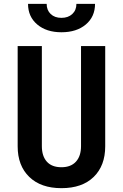

<svg xmlns="http://www.w3.org/2000/svg" viewBox="-20 -970 640 1000"><path d="M300 10Q193 10 132.5 -48.5Q72 -107 72 -208V-730H198V-209Q198 -157 224 -128Q250 -99 300 -99Q349 -99 375.5 -128Q402 -157 402 -209V-730H528V-208Q528 -107 468 -48.5Q408 10 300 10ZM300 -802Q222 -802 174 -842.5Q126 -883 126 -950H223Q223 -917 244 -897Q265 -877 300 -877Q335 -877 356.5 -897Q378 -917 378 -950H475Q475 -883 427 -842.5Q379 -802 300 -802Z"/></svg>

Font: NKDuy Mono
Style: Bold
Weight: 700
Monospace: yes
Designer: NKDuy
Foundry: NKDuy
Version: Version 2.251; ttfautohint (v1.8.4.7-5d5b)